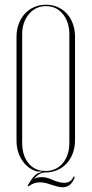

<svg xmlns="http://www.w3.org/2000/svg" viewBox="-20 -725 388 814"><path d="M157 4V2H137Q98 -9 74 -45Q50 -81 50 -130V-569Q50 -599 59.5 -624Q69 -649 85.5 -667Q102 -685 125 -695Q148 -705 175 -705Q202 -705 224.5 -695Q247 -685 263.5 -667Q280 -649 289 -624Q298 -599 298 -569V-130Q298 -100 288.5 -75Q279 -50 262.5 -32Q246 -14 223 -4Q200 6 173 6Q146 6 124 34Q129 30 138.5 28Q148 26 157 26Q167 26 177.5 28.5Q188 31 197 35L206 39Q233 50 252 50Q282 50 292 23L297 25Q283 69 245 69Q231 69 200 59L194 57Q169 48 149 48Q123 48 101 65L97 62Q108 43 117.5 30.5Q127 18 139 10ZM74 -120Q74 -65 101 -32.5Q128 0 173 0Q218 0 246 -33Q274 -66 274 -120V-579Q274 -632 246.5 -665.5Q219 -699 175 -699Q131 -699 102.5 -665Q74 -631 74 -579Z"/></svg>

Font: Moniqa Thin Display
Style: Regular
Weight: 100
Designer: Rajesh Rajput
Foundry: Rajesh Rajput
Version: Version 1.000